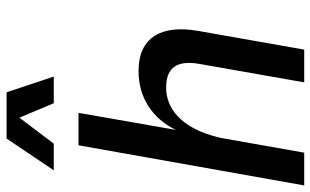

<svg xmlns="http://www.w3.org/2000/svg" viewBox="-214 -762 967 598"><g transform="rotate(-90 270.0 -463.5)"><path d="M369 -324 312 0H414L472 -329C493 -446 451 -516 348 -516C261 -516 198 -470 164 -400L217 -703H116L-9 0H93L139 -260C169 -392 238 -430 295 -430C345 -430 385 -410 369 -324ZM38 -780H121L202 -887L247 -780H330L281 -927H137Z"/></g></svg>

Font: Uncut Sans Medium
Style: Italic
Weight: 500
Italic angle: -10°
Designer: Kasper Nordkvist
Foundry: Uncut Type
Version: Version 1.111;FEAKit 1.0